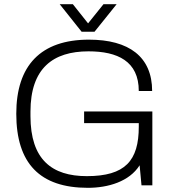

<svg xmlns="http://www.w3.org/2000/svg" viewBox="-20 -888 837 920"><path d="M266 -868 371 -736H433L539 -868H476L402 -776L329 -868ZM401 12C498 12 600 -18 649 -96L658 0H710V-354H383V-298H645V-281C645 -118 580 -44 396 -44C229 -44 126 -123 126 -332V-353C126 -561 234 -642 404 -642C543 -642 645 -595 645 -452H709C709 -616 598 -698 406 -698C175 -698 58 -574 58 -343C58 -104 172 12 401 12Z"/></svg>

Font: Archivo ExtraLight
Style: Regular
Weight: 200
Designer: Hector Gatti
Foundry: Omnibus-Type
Version: Version 2.001